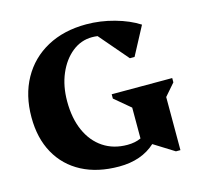

<svg xmlns="http://www.w3.org/2000/svg" viewBox="-105 -820 994 950"><g transform="rotate(-15 392.5 -345.0)"><path d="M392 16Q282 16 202 -26Q122 -68 78.5 -146Q35 -224 35 -331Q35 -444 82 -528.5Q129 -613 214.5 -659.5Q300 -706 415 -706Q487 -706 559 -686Q631 -666 682 -633L605 -488H581L455 -635Q441 -637 427 -637Q370 -637 324.5 -600.5Q279 -564 252.5 -502Q226 -440 226 -362Q226 -275 254.5 -211Q283 -147 335.5 -112Q388 -77 459 -77Q499 -77 529 -91V-249L448 -317V-339H758V-317L705 -256V16H682L578 -49Q507 16 392 16Z"/></g></svg>

Font: Platypi
Style: Bold
Weight: 700
Designer: David Sargent
Foundry: Bolt Cutter Type
Version: Version 1.200; ttfautohint (v1.8.4.7-5d5b)